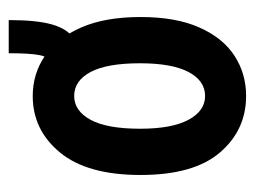

<svg xmlns="http://www.w3.org/2000/svg" viewBox="-92 -482 584 440"><g transform="rotate(-90 200.0 -262.0)"><path d="M200 10Q122 10 70.5 -50Q19 -110 19 -232Q19 -354 70.5 -416.5Q122 -479 200 -479Q251 -479 292 -451Q333 -423 357 -368Q381 -313 381 -232Q381 -151 357 -97Q333 -43 292 -16.5Q251 10 200 10ZM200 -84Q235 -84 255 -122Q275 -160 275 -233Q275 -309 255 -346.5Q235 -384 200 -384Q166 -384 145.5 -346.5Q125 -309 125 -233Q125 -160 145.5 -122Q166 -84 200 -84ZM374 -534Q374 -470 364 -435Q354 -400 333.5 -386.5Q313 -373 283 -373L277 -441Q289 -441 293.5 -462.5Q298 -484 298 -534Z"/></g></svg>

Font: Inconsolata Condensed ExtraBold
Style: Regular
Weight: 800
Width: 3
Monospace: yes
Designer: Raph Levien, Cyreal, Brenton Simpson
Foundry: Raph Levien, Cyreal, Google
Version: Version 3.001; ttfautohint (v1.8.2.53-6de2)